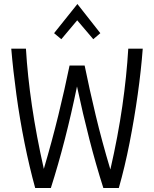

<svg xmlns="http://www.w3.org/2000/svg" viewBox="-20 -935 766 955"><path d="M155 0Q126 -105 102 -224.5Q78 -344 61.5 -465Q45 -586 36 -693H109Q117 -558 139 -408.5Q161 -259 198 -95Q239 -234 270.5 -363Q302 -492 326 -609H401Q425 -491 456 -361.5Q487 -232 529 -92Q567 -258 588.5 -407.5Q610 -557 618 -693H690Q682 -586 665 -465Q648 -344 624.5 -224.5Q601 -105 571 0H494Q457 -116 424.5 -242.5Q392 -369 363 -505Q335 -369 302.5 -242.5Q270 -116 233 0ZM285 -740 249 -770 365 -915 479 -770 444 -740 364 -834Z"/></svg>

Font: Ubuntu Sans Condensed
Style: Regular
Weight: 400
Width: 3
Designer: Dalton Maag Ltd
Foundry: Dalton Maag Ltd
Version: Version 1.006; ttfautohint (v1.8.4.7-5d5b)